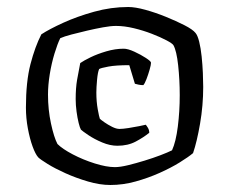

<svg xmlns="http://www.w3.org/2000/svg" viewBox="-20 -749 654 548"><path d="M295 -221Q265 -221 231 -231Q197 -241 167 -254.5Q137 -268 116 -281Q95 -294 89 -300Q81 -309 73 -331Q65 -353 59.5 -382.5Q54 -412 54 -442Q54 -516 67 -566Q80 -616 98 -651Q121 -666 160.5 -684Q200 -702 248.5 -715.5Q297 -729 346 -729Q366 -729 395 -721Q424 -713 453.5 -701Q483 -689 506.5 -677Q530 -665 538 -655Q544 -648 548.5 -630Q553 -612 555.5 -588Q558 -564 559 -541Q560 -518 560 -501Q560 -448 551 -396Q542 -344 531 -312Q518 -301 493 -285.5Q468 -270 435.5 -255.5Q403 -241 367 -231Q331 -221 295 -221ZM315 -333Q294 -333 271.5 -342.5Q249 -352 232 -363.5Q215 -375 211 -379Q208 -384 204.5 -398Q201 -412 198.5 -430.5Q196 -449 196 -466Q196 -498 200 -521Q204 -544 209 -569Q219 -576 238.5 -585.5Q258 -595 283.5 -602.5Q309 -610 333 -610Q345 -610 363.5 -601.5Q382 -593 396.5 -583.5Q411 -574 411 -570Q411 -564 407 -550Q403 -536 398 -523Q393 -510 389 -506Q382 -506 375 -507.5Q368 -509 365 -510L349 -563Q311 -563 289.5 -559Q268 -555 263 -552Q259 -543 257 -521Q255 -499 255 -485Q255 -459 259 -437Q263 -415 265 -410Q268 -407 278 -400Q288 -393 300 -387Q312 -381 321 -381Q330 -381 346.5 -383.5Q363 -386 377.5 -389Q392 -392 396 -393Q398 -391 402 -384.5Q406 -378 406 -370Q390 -357 367.5 -345Q345 -333 315 -333ZM308 -272Q323 -272 345.5 -277.5Q368 -283 392.5 -290.5Q417 -298 438 -306Q459 -314 471 -320Q482 -344 487.5 -387.5Q493 -431 493 -477Q493 -521 488.5 -562.5Q484 -604 475 -620Q472 -625 455 -634Q438 -643 413.5 -652.5Q389 -662 362 -668.5Q335 -675 311 -675Q296 -675 274 -671Q252 -667 228.5 -661.5Q205 -656 184 -650.5Q163 -645 152 -640Q144 -624 135.5 -596Q127 -568 122 -537Q117 -506 117 -479Q117 -436 125.5 -396.5Q134 -357 144 -338Q158 -324 187.5 -308.5Q217 -293 250.5 -282.5Q284 -272 308 -272Z"/></svg>

Font: Texturina 12pt SemiBold
Style: Regular
Weight: 600
Designer: Guillermo Torres Carreño
Foundry: Omnibus-Type
Version: Version 1.002